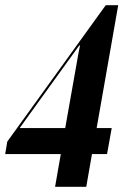

<svg xmlns="http://www.w3.org/2000/svg" viewBox="-29 -719 522 739"><path d="M-9 -126 -1 -174 378 -699H426L343 -226H401L383 -126H325L303 0H183L205 -126ZM279 -544H276L48 -228V-226H222L273 -514Z"/></svg>

Font: Moniqa Black Ita Display
Style: Italic
Weight: 900
Italic angle: -10°
Designer: Rajesh Rajput
Foundry: Rajesh Rajput
Version: Version 1.000